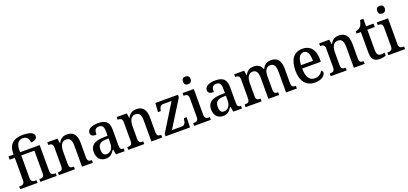

<svg xmlns="http://www.w3.org/2000/svg" viewBox="32 -1860 6280 2957"><g transform="rotate(-20 3172.0 -381.5)"><path d="M23 0H307V-44H288C251 -44 216 -53 216 -115V-483H431V-111C431 -53 398 -44 360 -44H353V0H621V-44H609C571 -44 537 -54 537 -115V-536H216V-567C216 -651 240 -725 327 -725C405 -725 426 -661 426 -620C492 -620 527 -647 527 -688C527 -739 473 -773 341 -773C180 -773 110 -688 110 -562V-536H26V-483H110V-115C110 -53 74 -44 37 -44H23Z M657 0H919V-44H914C873 -44 843 -52 843 -111V-318C843 -402 868 -478 946 -478C1013 -478 1036 -428 1036 -342V0H1213V-44H1209C1167 -44 1142 -53 1142 -116V-351C1142 -488 1086 -547 988 -547C923 -547 878 -525 844 -457H840L828 -536H662V-492H667C707 -492 738 -483 738 -424V-116C738 -53 706 -44 664 -44H657Z M1426 10C1501 10 1530 -27 1569 -82H1577L1593 0H1735V-44H1732C1690 -44 1675 -60 1675 -116V-374C1675 -501 1615 -547 1497 -547C1398 -547 1321 -516 1321 -449C1321 -404 1352 -386 1413 -386C1413 -450 1427 -494 1490 -494C1557 -494 1569 -447 1569 -373V-314L1492 -311C1352 -306 1282 -257 1282 -151C1282 -41 1345 10 1426 10ZM1459 -52C1413 -52 1392 -85 1392 -146C1392 -223 1422 -263 1516 -268L1569 -271V-191C1569 -108 1526 -52 1459 -52Z M1794 0H2056V-44H2051C2010 -44 1980 -52 1980 -111V-318C1980 -402 2005 -478 2083 -478C2150 -478 2173 -428 2173 -342V0H2350V-44H2346C2304 -44 2279 -53 2279 -116V-351C2279 -488 2223 -547 2125 -547C2060 -547 2015 -525 1981 -457H1977L1965 -536H1799V-492H1804C1844 -492 1875 -483 1875 -424V-116C1875 -53 1843 -44 1801 -44H1794Z M2406 0H2806L2811 -166H2766L2761 -139C2752 -88 2737 -56 2691 -56H2530L2803 -495V-536H2433L2423 -390H2468L2471 -402C2484 -455 2496 -480 2545 -480H2678L2406 -40Z M3006 -635C3040 -635 3069 -653 3069 -698C3069 -744 3040 -761 3006 -761C2971 -761 2945 -744 2945 -698C2945 -653 2971 -635 3006 -635ZM2873 0H3147V-44H3136C3094 -44 3063 -55 3063 -117V-536H2879V-492H2887C2927 -492 2958 -481 2958 -423V-113C2958 -55 2926 -44 2885 -44H2873Z M3349 10C3424 10 3453 -27 3492 -82H3500L3516 0H3658V-44H3655C3613 -44 3598 -60 3598 -116V-374C3598 -501 3538 -547 3420 -547C3321 -547 3244 -516 3244 -449C3244 -404 3275 -386 3336 -386C3336 -450 3350 -494 3413 -494C3480 -494 3492 -447 3492 -373V-314L3415 -311C3275 -306 3205 -257 3205 -151C3205 -41 3268 10 3349 10ZM3382 -52C3336 -52 3315 -85 3315 -146C3315 -223 3345 -263 3439 -268L3492 -271V-191C3492 -108 3449 -52 3382 -52Z M3717 0H3979V-44H3976C3935 -44 3904 -52 3904 -111V-318C3904 -403 3930 -478 4003 -478C4068 -478 4091 -428 4091 -342V0H4267V-44H4264C4222 -44 4196 -53 4196 -116V-331C4196 -410 4221 -478 4292 -478C4357 -478 4380 -428 4380 -342V0H4557V-44H4554C4512 -44 4486 -53 4486 -116V-351C4486 -488 4429 -547 4333 -547C4270 -547 4220 -525 4187 -455H4181C4158 -522 4108 -547 4047 -547C3981 -547 3938 -525 3905 -457H3900L3887 -536H3725V-492H3728C3769 -492 3798 -483 3798 -425V-116C3798 -53 3770 -44 3728 -44H3717Z M4854 10C4973 10 5026 -50 5026 -93C5026 -112 5015 -125 5003 -130C4981 -89 4938 -53 4874 -53C4787 -53 4741 -117 4739 -261H5045V-306C5045 -464 4969 -547 4844 -547C4708 -547 4630 -452 4630 -264C4630 -91 4711 10 4854 10ZM4936 -316H4740C4745 -429 4780 -491 4845 -491C4911 -491 4936 -422 4936 -316Z M5112 0H5374V-44H5369C5328 -44 5298 -52 5298 -111V-318C5298 -402 5323 -478 5401 -478C5468 -478 5491 -428 5491 -342V0H5668V-44H5664C5622 -44 5597 -53 5597 -116V-351C5597 -488 5541 -547 5443 -547C5378 -547 5333 -525 5299 -457H5295L5283 -536H5117V-492H5122C5162 -492 5193 -483 5193 -424V-116C5193 -53 5161 -44 5119 -44H5112Z M5918 10C5959 10 5998 0 6016 -8V-58C5996 -53 5977 -50 5953 -50C5910 -50 5887 -79 5887 -147V-480H6008V-536H5887V-659H5832C5823 -608 5810 -578 5790 -556C5771 -534 5742 -522 5711 -520V-480H5781V-146C5781 -30 5826 10 5918 10Z M6189 -635C6223 -635 6252 -653 6252 -698C6252 -744 6223 -761 6189 -761C6154 -761 6128 -744 6128 -698C6128 -653 6154 -635 6189 -635ZM6056 0H6330V-44H6319C6277 -44 6246 -55 6246 -117V-536H6062V-492H6070C6110 -492 6141 -481 6141 -423V-113C6141 -55 6109 -44 6068 -44H6056Z"/></g></svg>

Font: Noto Serif SemiCondensed Medium
Style: Regular
Weight: 500
Width: 4
Designer: Monotype Design Team
Foundry: Monotype Imaging Inc.
Version: Version 2.014